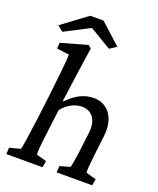

<svg xmlns="http://www.w3.org/2000/svg" viewBox="-176 -1095 984 1199"><g transform="rotate(20 316.0 -495.5)"><path d="M15 0H255L263 -43L196 -62C193 -74 197 -123 206 -194L228 -370C263 -414 311 -440 359 -440C417 -440 466 -399 454 -300L439 -177C431 -114 424 -80 420 -62L352 -43L349 0H585L593 -43L525 -62C523 -77 527 -128 534 -183L549 -310C566 -449 495 -516 410 -516C350 -516 296 -491 237 -431L233 -432C258 -618 270 -702 285 -800L265 -816L90 -767L87 -728L170 -717C170 -685 154 -533 141 -426L123 -280C107 -155 96 -86 90 -62L17 -43ZM45 -867 82 -837 248 -923 392 -837 437 -867 300 -991H212Z"/></g></svg>

Font: TPK Tissa Web Medium
Style: Italic
Weight: 500
Italic angle: -7°
Designer: Jacques Le Bailly, Suppakit Chalermlarp | Katatrad Co.,Ltd.
Foundry: Jacques Le Bailly, Cadson Demak Co.,Ltd.
Version: Version 5.000;Glyphs 3.1.2 (3151)